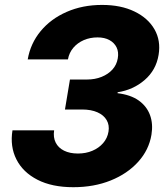

<svg xmlns="http://www.w3.org/2000/svg" viewBox="-20 -758 687 788"><path d="M280.8 10.3Q193.4 10.3 133.8 -20.3Q74.2 -50.8 47.4 -103.8Q20.5 -156.7 31.2 -223.1H202.1Q197.8 -194.3 208.5 -172.9Q219.2 -151.4 242.9 -139.6Q266.6 -127.9 299.8 -127.9Q332.5 -127.9 359.1 -139.2Q385.7 -150.4 403.3 -170.7Q420.9 -190.9 425.3 -217.8Q429.7 -244.6 417.7 -265.1Q405.8 -285.6 379.9 -297.1Q354 -308.6 316.4 -308.6H246.6L267.1 -431.6H336.4Q370.1 -431.6 397.2 -442.6Q424.3 -453.6 441.7 -472.9Q459 -492.2 463.4 -518.6Q467.8 -544.4 458.5 -563.5Q449.2 -582.5 429.2 -593.5Q409.2 -604.5 380.4 -604.5Q349.6 -604.5 323.7 -593.3Q297.9 -582 280.8 -561.8Q263.7 -541.5 258.8 -514.2H93.8Q105 -579.6 146.7 -630.1Q188.5 -680.7 253.7 -709.2Q318.8 -737.8 398.9 -737.8Q476.1 -737.8 531.7 -710.9Q587.4 -684.1 614 -637.7Q640.6 -591.3 630.9 -532.7Q620.6 -470.2 573.7 -429.7Q526.9 -389.2 462.9 -379.4L462.4 -375.5Q516.1 -369.1 549.3 -345.5Q582.5 -321.8 595.7 -285.6Q608.9 -249.5 601.6 -205.1Q591.3 -142.6 547.1 -93.8Q502.9 -44.9 434.3 -17.3Q365.7 10.3 280.8 10.3Z"/></svg>

Font: Inter 20pt ExtraBold
Style: Italic
Weight: 800
Italic angle: -9.3988°
Version: Version 4.001;git-66647c0bb